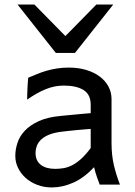

<svg xmlns="http://www.w3.org/2000/svg" viewBox="-20 -801 587 833"><path d="M373.5 -241.7Q364.3 -241.2 347.7 -239.7Q331.1 -238.3 312.5 -236.6Q293.9 -234.9 276.1 -232.9Q258.3 -231 246.6 -229.5Q215.3 -225.6 193.8 -217Q172.4 -208.5 159.2 -196.3Q146 -184.1 140.1 -168.7Q134.3 -153.3 134.3 -136.7Q134.3 -104 156.7 -86.2Q179.2 -68.4 219.7 -68.4Q238.3 -68.4 256.3 -71.5Q274.4 -74.7 293.2 -84.2Q312 -93.8 331.8 -111.6Q351.6 -129.4 373.5 -158.7ZM463.9 -180.7Q463.9 -127.9 474.1 -84.5Q484.4 -41 500.5 0H412.6Q408.2 -11.7 400.9 -32Q393.6 -52.2 388.2 -75.7Q344.7 -29.3 297.9 -8.5Q251 12.2 205.1 12.2Q170.4 12.2 141.4 1Q112.3 -10.3 91.3 -29.1Q70.3 -47.9 58.3 -72.5Q46.4 -97.2 46.4 -124.5Q46.4 -152.3 55.7 -180.9Q64.9 -209.5 87.4 -233.6Q109.9 -257.8 147.5 -275.1Q185.1 -292.5 241.7 -297.9Q254.4 -299.3 273.7 -301Q293 -302.7 312.7 -304.7Q332.5 -306.6 349.4 -308.1Q366.2 -309.6 373.5 -310.1V-346.7Q373.5 -391.1 342.5 -410.4Q311.5 -429.7 256.3 -429.7Q217.3 -429.7 179 -414.3Q140.6 -398.9 97.7 -368.7Q97.7 -376.5 98.1 -389.4Q98.6 -402.3 99.1 -416.3Q99.6 -430.2 100.6 -443.1Q101.6 -456.1 102.5 -463.9Q121.6 -471.7 140.9 -479.7Q160.2 -487.8 181.4 -493.9Q202.6 -500 226.6 -503.9Q250.5 -507.8 278.3 -507.8Q320.3 -507.8 354.7 -497.3Q389.2 -486.8 413.3 -468.5Q437.5 -450.2 450.7 -425.3Q463.9 -400.4 463.9 -371.1ZM129.4 -781.2 263.7 -644.5 397.9 -781.2H471.2L305.2 -571.3H222.2L56.2 -781.2Z"/></svg>

Font: Andika Phon
Style: Regular
Weight: 400
Designer: Victor Gaultney, Annie Olsen, Julie Remington, Don Collingsworth, Eric Hays, Becca Hirsbrunner
Foundry: SIL International
Version: Version 5.000